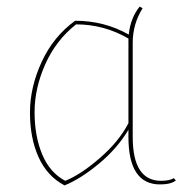

<svg xmlns="http://www.w3.org/2000/svg" viewBox="-20 -548 566 583"><path d="M383 -418V-132Q383 1 469 1Q495 1 508 -7L514 0Q499 12 466 12Q370 12 370 -132V-154Q336 -97 280.5 -51Q225 -5 176 15Q123 -13 97 -71Q71 -129 71 -206Q71 -283 106.5 -360Q142 -437 208 -485Q297 -485 371 -443Q376 -493 404 -528L413 -523Q383 -475 383 -418ZM178 1Q224 -17 282.5 -67.5Q341 -118 370 -174V-431Q296 -474 211 -474Q150 -426 117.5 -353Q85 -280 85 -207.5Q85 -135 108 -79.5Q131 -24 178 1Z"/></svg>

Font: Almendra Display
Style: Regular
Weight: 400
Designer: Ana Sanfelippo
Foundry: Ana Sanfelippo
Version: Version 1.004